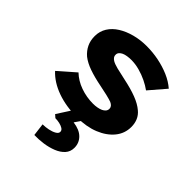

<svg xmlns="http://www.w3.org/2000/svg" viewBox="-214 -679 1062 1062"><g transform="rotate(45 317.0 -148.0)"><path d="M327.6 10Q239.6 10 170.5 -15Q101.4 -40 58.8 -86.1L156.4 -171.7Q189.8 -139.7 237 -122.9Q284.2 -106 335.5 -106Q351.9 -106 367.5 -108.9Q383 -111.7 394.6 -117.1Q406.1 -122.5 413 -130.9Q419.8 -139.4 419.8 -150.6Q419.8 -169.9 395.6 -180.7Q379.3 -186.5 353 -192.8Q326.7 -199.1 294 -205.5Q239 -216.2 197.5 -230.7Q155.9 -245.2 128.2 -266.9Q104 -287.6 90.8 -314.8Q77.5 -341.9 77.5 -377.5Q77.5 -415.1 96.6 -445.7Q115.7 -476.3 149.7 -497.4Q183.7 -518.6 227.8 -530.2Q271.8 -541.7 320.1 -541.7Q368 -541.7 413.9 -532.5Q459.9 -523.3 501.1 -505.7Q542.3 -488 573.1 -461.2L490.8 -365.5Q468.9 -381.6 439.9 -395.7Q410.8 -409.9 378.2 -418.7Q345.6 -427.5 315 -427.5Q298.2 -427.5 282.8 -425.1Q267.4 -422.8 256.4 -417.6Q245.3 -412.4 238.8 -404.7Q232.2 -397 232.2 -386.3Q231.6 -376.7 237 -369.1Q242.3 -361.5 251.6 -355.8Q266.3 -347.1 293.9 -340.1Q321.4 -333.1 362.6 -324.5Q423.8 -311.8 466.9 -295.3Q509.9 -278.8 536.4 -256Q556.5 -239.6 566.6 -216.5Q576.6 -193.3 576.6 -165.2Q576.6 -113.9 544.3 -74.5Q511.9 -35.2 456.3 -12.6Q400.7 10 327.6 10ZM228.3 245.7 219 171.8Q240.4 171.8 263.4 167.1Q286.4 162.4 302.1 153.2Q317.8 144.1 317.8 131.8Q317.8 119.7 306 112.3Q294.3 105 277.7 101.3Q261.2 97.7 245 97.7L227.9 82.6L296.6 -24H378.5L332.7 42.6Q383.3 49.1 409.4 75.1Q435.5 101 435.5 139Q435.5 169.6 416.3 190.7Q397.1 211.7 365.7 224.2Q334.4 236.6 298.5 241.7Q262.6 246.7 228.3 245.7Z"/></g></svg>

Font: Lexend Exa
Style: Regular
Weight: 400
Designer: Bonnie Shaver-Troup, Thomas Jockin
Foundry: Lexend
Version: Version 1.007